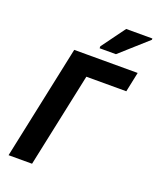

<svg xmlns="http://www.w3.org/2000/svg" viewBox="-168 -1032 921 1129"><g transform="rotate(20 293.0 -467.0)"><path d="M314 -786V-774H416L586 -926V-934H422ZM26 0H173L298 -590H548L574 -714H177Z"/></g></svg>

Font: Noto Sans
Style: Bold Italic
Weight: 700
Italic angle: -12°
Designer: Monotype Design Team
Foundry: Monotype Imaging Inc.
Version: Version 2.013